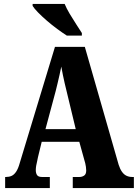

<svg xmlns="http://www.w3.org/2000/svg" viewBox="-20 -951 697 971"><path d="M6 0V-56H11Q26 -56 38.5 -61.5Q51 -67 61.5 -82.5Q72 -98 80 -127L258 -714H409L580 -118Q587 -96 597 -82Q607 -68 620 -62Q633 -56 648 -56H657V0H348V-56H382Q395 -56 405.5 -63Q416 -70 416 -89Q416 -98 414.5 -107.5Q413 -117 411 -126Q409 -135 407 -140L381 -234H191L172 -156Q171 -148 168 -136.5Q165 -125 163 -113Q161 -101 161 -91Q161 -75 167.5 -65.5Q174 -56 192 -56H232V0ZM210 -298H363L317 -489Q312 -510 307 -530.5Q302 -551 298 -572Q294 -593 290 -614Q286 -593 281 -572Q276 -551 271.5 -531Q267 -511 262 -492ZM318 -771Q296 -785 269.5 -804.5Q243 -824 217.5 -846Q192 -868 172.5 -888Q153 -908 145 -921V-931H307Q316 -909 332 -882Q348 -855 365 -829Q382 -803 394 -784V-771Z"/></svg>

Font: Noto Serif Khmer ExtraCondensed Black
Style: Regular
Weight: 900
Width: 2
Designer: Danh Hong and the Monotype Design Team
Foundry: Monotype Imaging Inc.
Version: Version 2.004